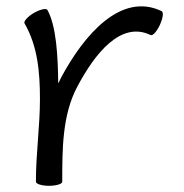

<svg xmlns="http://www.w3.org/2000/svg" viewBox="-20 -587 594 620"><path d="M181 0C181 -105 181 -215 229 -306C286 -414 370 -520 466 -474C473 -470 486 -485 496 -506C506 -528 509 -547 502 -551C373 -613 253 -479 176 -334C174 -329 171 -323 168 -318C167 -406 162 -503 133 -555C129 -561 110 -557 89 -545C69 -533 56 -518 59 -512C102 -438 109 -352 109 -267C109 -179 96 -91 96 -3C96 -3 96 -3 96 -2C96 -2 96 -1 96 0C96 7 115 13 138 13C162 13 181 7 181 0Z"/></svg>

Font: Nupuram Expanded Light
Style: Regular
Weight: 300
Width: 7
Designer: Santhosh Thottingal (santhosh.thottingal@gmail.com)
Foundry: SMC
Version: Version 1.000